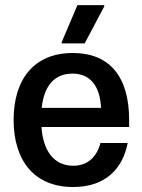

<svg xmlns="http://www.w3.org/2000/svg" viewBox="-20 -720 557 752"><path d="M311.7 -550 388.3 -695V-700H283.3L221.7 -555V-550ZM266.7 12.5C396.7 12.5 461.7 -63.3 480 -160H373.3C360 -107.5 325 -70.8 266.7 -70.8C190 -70.8 148.3 -131.7 142.5 -222.5H485.8V-250C485.8 -421.7 407.5 -512.5 265 -512.5C114.2 -512.5 33.3 -410 33.3 -250.8C33.3 -90.8 114.2 12.5 266.7 12.5ZM143.3 -297.5C152.5 -385 194.2 -431.7 264.2 -431.7C332.5 -431.7 371.7 -384.2 375.8 -297.5Z"/></svg>

Font: Familjen Grotesk Medium
Style: Regular
Weight: 500
Designer: Anders Wikstroem, Jonas Baeckman, Matilda Gysing, Kristian Moeller
Foundry: Familjen STHLM AB
Version: Version 2.000